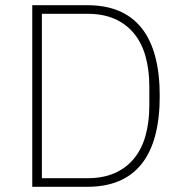

<svg xmlns="http://www.w3.org/2000/svg" viewBox="-20 -718 701 738"><path d="M104 -698H316Q454 -698 524 -610.5Q594 -523 594 -349Q594 -175 524 -87.5Q454 0 316 0H104ZM316 -33Q376 -33 420.5 -52.5Q465 -72 495 -108.5Q525 -145 539.5 -197Q554 -249 554 -313V-385Q554 -449 539.5 -501Q525 -553 495 -589.5Q465 -626 420.5 -645.5Q376 -665 316 -665H141V-33Z"/></svg>

Font: IBM Plex Sans ExtLt
Style: Regular
Weight: 200
Designer: Mike Abbink, Paul van der Laan, Pieter van Rosmalen
Foundry: Bold Monday
Version: Version 3.005